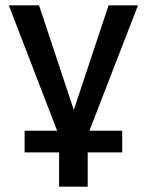

<svg xmlns="http://www.w3.org/2000/svg" viewBox="-20 -518 548 718"><path d="M201 180V52H72V-29H217L201 -10L13 -498H126L256 -107L386 -498H496L307 -10L292 -29H437V52H308V180Z"/></svg>

Font: Nunito Sans 7pt SemiCondensed SemiBold
Style: Regular
Weight: 600
Width: 4
Designer: Vernon Adams
Foundry: Vernon Adams
Version: Version 3.101;gftools[0.9.27]